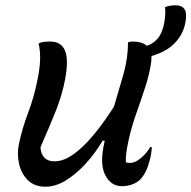

<svg xmlns="http://www.w3.org/2000/svg" viewBox="-20 -695 724 726"><path d="M126 -531Q134 -535 145.5 -536.5Q157 -538 169 -538Q212 -538 226 -503Q240 -468 226 -394Q215 -336 191.5 -277Q168 -218 133 -138Q137 -85 186 -85Q221 -85 259 -112.5Q297 -140 336 -187.5Q375 -235 411 -292Q430 -355 447 -415Q464 -475 464 -535Q473 -538 481 -538Q517 -538 535 -522Q546 -525 555 -531Q567 -538 578.5 -552Q590 -566 598 -595Q603 -615 604.5 -633.5Q606 -652 604 -668Q621 -675 645 -675Q667 -675 677 -661Q687 -647 682 -615Q676 -578 656.5 -551Q637 -524 611 -508Q596 -499 581 -493Q566 -487 553 -483Q553 -474 552 -463Q546 -417 529.5 -366.5Q513 -316 495 -265Q477 -214 466 -164Q461 -140 458 -120.5Q455 -101 456 -81Q464 -79 473 -79Q491 -79 513 -97.5Q535 -116 548 -139H554Q553 -114 546 -89Q535 -46 517 -24Q505 -8 484.5 0.5Q464 9 441 9Q401 9 379.5 -30Q358 -69 371 -138Q373 -150 376 -163H368Q339 -114 303 -75Q267 -36 228.5 -12.5Q190 11 152 11Q110 11 85 -14Q60 -39 52 -76Q44 -113 51 -148Q64 -210 86.5 -269Q109 -328 122 -395Q130 -433 131.5 -466Q133 -499 126 -531Z"/></svg>

Font: Recursive Sn Csl St
Style: Italic
Weight: 400
Italic angle: -15°
Version: Version 1.079;hotconv 1.0.112;makeotfexe 2.5.65598; ttfautoh